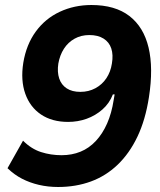

<svg xmlns="http://www.w3.org/2000/svg" viewBox="-20 -736 640 767"><path d="M212 11Q172 11 135.5 2.5Q99 -6 68 -22Q37 -38 10 -64L72 -174Q105 -141 144 -128.5Q183 -116 226 -116Q267 -116 301.5 -130Q336 -144 363 -173Q390 -202 408 -243Q426 -284 434 -336L438 -359H431Q417 -323 389 -298.5Q361 -274 326 -261.5Q291 -249 252 -249Q188 -249 144 -278.5Q100 -308 81 -361.5Q62 -415 73 -485Q85 -558 123 -610Q161 -662 219 -689Q277 -716 345 -716Q440 -716 497 -672Q554 -628 573.5 -546Q593 -464 575 -348Q561 -257 529 -190Q497 -123 450 -78Q403 -33 343 -11Q283 11 212 11ZM301 -369Q334 -369 361 -383.5Q388 -398 405 -423.5Q422 -449 427 -482Q433 -517 424.5 -542.5Q416 -568 393.5 -582Q371 -596 337 -596Q304 -596 278 -581.5Q252 -567 235.5 -541.5Q219 -516 213 -482Q208 -448 216.5 -422.5Q225 -397 246.5 -383Q268 -369 301 -369Z"/></svg>

Font: Nunito Sans 6pt ExtraBold
Style: Italic
Weight: 800
Italic angle: -9°
Version: Version 3.101;gftools[0.9.27]